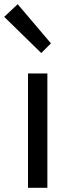

<svg xmlns="http://www.w3.org/2000/svg" viewBox="-41 -892 336 912"><path d="M92 0H184V-543H92ZM155 -640 201 -686 43 -872 -21 -812Z"/></svg>

Font: Noto Sans CJK SC
Style: Regular
Weight: 400
Designer: Ryoko NISHIZUKA 西塚涼子 (kana, bopomofo & ideographs); Paul D. Hunt (Latin, Greek & Cyrillic); Sandoll Communications 산돌커뮤니
Foundry: Adobe
Version: Version 2.004;hotconv 1.0.118;makeotfexe 2.5.65603